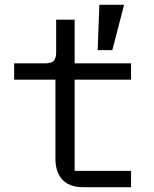

<svg xmlns="http://www.w3.org/2000/svg" viewBox="-20 -780 640 800"><path d="M526 0V-68H291V-448H526V-516H291V-698H214V-563C214 -528 202 -516 167 -516H39V-448H211V-118C211 -49 246 0 325 0ZM497 -760H394L387 -571H448Z"/></svg>

Font: IBM Mono
Style: Regular
Weight: 400
Monospace: yes
Designer: Mike Abbink, Paul van der Laan, Pieter van Rosmalen
Foundry: Bold Monday
Version: Version 2.3